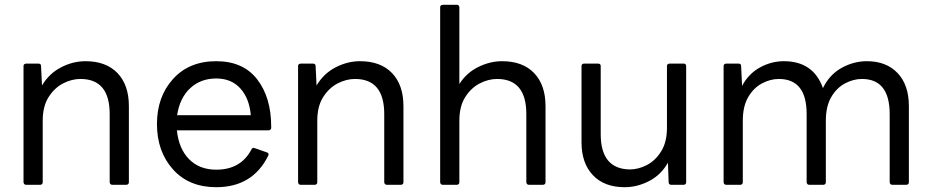

<svg xmlns="http://www.w3.org/2000/svg" viewBox="-20 -770 3882 800"><path d="M507 0H448Q438 0 437 -11V-295Q437 -441 315 -441Q279 -441 243 -422.5Q207 -404 182.5 -365.5Q158 -327 158 -267V-11Q158 -1 148 0H89Q79 0 78 -11V-495Q78 -504 89 -505H140Q151 -505 151 -495L155 -414Q185 -464 234.5 -489.5Q284 -515 336 -515Q422 -515 469.5 -465.5Q517 -416 517 -328V-11Q517 -1 507 0Z M881 10Q767 10 700.5 -64.5Q634 -139 634 -253Q634 -367 701 -441Q768 -515 881 -515Q993 -515 1051.5 -439.5Q1110 -364 1110 -242V-238Q1110 -228 1099 -227H717Q725 -150 768 -106.5Q811 -63 881 -63Q984 -63 1028 -148Q1031 -154 1037 -154Q1039 -154 1092 -135Q1099 -133 1099 -127L1098 -122Q1033 10 881 10ZM1025 -290Q1019 -360 981.5 -401.5Q944 -443 881 -443Q816 -443 772.5 -402.5Q729 -362 718 -290Z M1651 0H1592Q1582 0 1581 -11V-295Q1581 -441 1459 -441Q1423 -441 1387 -422.5Q1351 -404 1326.5 -365.5Q1302 -327 1302 -267V-11Q1302 -1 1292 0H1233Q1223 0 1222 -11V-495Q1222 -504 1233 -505H1284Q1295 -505 1295 -495L1299 -414Q1329 -464 1378.5 -489.5Q1428 -515 1480 -515Q1566 -515 1613.5 -465.5Q1661 -416 1661 -328V-11Q1661 -1 1651 0Z M2243 0H2184Q2174 0 2173 -11V-295Q2173 -441 2051 -441Q2015 -441 1979 -422.5Q1943 -404 1918.5 -365.5Q1894 -327 1894 -267V-11Q1894 -1 1884 0H1825Q1815 0 1814 -11V-740Q1814 -749 1825 -750H1884Q1893 -750 1894 -740V-420Q1924 -467 1973 -491Q2022 -515 2072 -515Q2158 -515 2205.5 -465.5Q2253 -416 2253 -328V-11Q2253 -1 2243 0Z M2583 10Q2498 10 2450.5 -40Q2403 -90 2403 -177V-495Q2403 -504 2413 -505H2472Q2483 -505 2483 -495V-211Q2483 -66 2604 -64Q2640 -64 2675.5 -82.5Q2711 -101 2735 -139.5Q2759 -178 2759 -238V-495Q2759 -504 2770 -505H2829Q2838 -505 2839 -495V-11Q2839 -1 2829 0H2777Q2766 0 2766 -11L2763 -92Q2734 -41 2684.5 -15.5Q2635 10 2583 10Z M3757 0H3698Q3688 0 3687 -11V-295Q3687 -441 3571 -441Q3536 -441 3501 -422.5Q3466 -404 3443.5 -365.5Q3421 -327 3421 -267V-11Q3421 -1 3411 0H3352Q3342 0 3341 -11V-295Q3341 -441 3225 -441Q3190 -441 3155 -422.5Q3120 -404 3097.5 -365.5Q3075 -327 3075 -267V-11Q3075 -1 3065 0H3006Q2996 0 2995 -11V-495Q2995 -504 3006 -505H3057Q3068 -505 3068 -495L3072 -412Q3099 -463 3146.5 -489Q3194 -515 3246 -515Q3369 -515 3409 -403Q3436 -459 3486.5 -487Q3537 -515 3592 -515Q3673 -515 3720 -465.5Q3767 -416 3767 -328V-11Q3767 -1 3757 0Z"/></svg>

Font: YamahaIndonesia935. App
Style: Regular
Weight: 400
Designer: Dalton Maag Ltd
Foundry: Dalton Maag Ltd
Version: Version 1.002; January 01, 2024; Regular/Italic